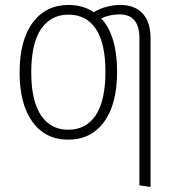

<svg xmlns="http://www.w3.org/2000/svg" viewBox="-20 -552 725 774"><path d="M587 -398V202L542 195V-398Q542 -494 462 -494Q423 -494 388 -478Q452 -409 452 -263Q452 -132 399.5 -60.5Q347 11 255 11Q163 11 111 -60.5Q59 -132 59 -260Q59 -390 112 -461Q165 -532 256 -532Q315 -532 358 -503Q408 -532 465 -532Q523 -532 555 -497.5Q587 -463 587 -398ZM405 -263Q405 -378 366.5 -435.5Q328 -493 256 -493Q185 -493 145.5 -435Q106 -377 106 -260Q106 -146 145 -87.5Q184 -29 255 -29Q327 -29 366 -87.5Q405 -146 405 -263Z"/></svg>

Font: Fira Sans Condensed ExtraLight
Style: Regular
Weight: 275
Width: 3
Designer: Carrois Corporate & Edenspiekermann AG
Foundry: Carrois Corporate GbR & Edenspiekermann AG
Version: Version 4.203